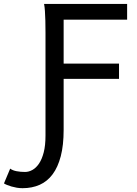

<svg xmlns="http://www.w3.org/2000/svg" viewBox="-118 -733 699 982"><path d="M207.5 -68.4Q207.5 9.3 192.9 65.7Q178.2 122.1 151.1 158.4Q124 194.8 85 212.2Q45.9 229.5 -2.4 229.5Q-17.6 229.5 -32 227.1Q-46.4 224.6 -59.1 220.9Q-71.8 217.3 -81.8 213.1Q-91.8 209 -97.7 205.1L-65.9 129.4Q-53.7 138.7 -33.4 142.6Q-13.2 146.5 9.8 146.5Q29.3 146.5 48.1 136Q66.9 125.5 81.8 103.3Q96.7 81.1 105.7 45.9Q114.7 10.7 114.7 -39.1V-566.4Q114.7 -599.1 114 -626.7Q113.3 -654.3 111.8 -676.3Q110.4 -698.2 107.4 -712.9H532.2V-632.3H207.5V-407.7H490.7V-329.6H207.5Z"/></svg>

Font: Andika Afr
Style: Regular
Weight: 400
Designer: Victor Gaultney, Annie Olsen, Julie Remington, Don Collingsworth, Eric Hays, Becca Hirsbrunner
Foundry: SIL International
Version: Version 5.000